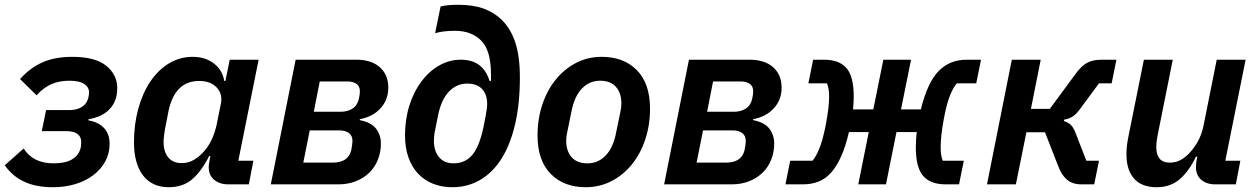

<svg xmlns="http://www.w3.org/2000/svg" viewBox="-27 -772 5266 804"><path d="M195 12Q123 12 73.5 -11.5Q24 -35 -7 -80L72 -150Q112 -88 197 -88Q247 -88 274.5 -104.5Q302 -121 310 -150Q312 -157 312.5 -165Q313 -173 313 -179Q313 -199 297.5 -211Q282 -223 248 -223H148L166 -311H263Q292 -311 313 -322.5Q334 -334 342 -359Q344 -367 345 -373.5Q346 -380 346 -385Q346 -407 325.5 -420.5Q305 -434 263 -434Q221 -434 188 -419.5Q155 -405 126 -373L57 -441Q99 -488 151 -511Q203 -534 276 -534Q372 -534 418 -496.5Q464 -459 464 -403Q464 -349 432.5 -315.5Q401 -282 344 -273L343 -268Q385 -261 408.5 -236Q432 -211 432 -170Q432 -129 413.5 -95.5Q395 -62 363 -38Q331 -14 288 -1Q245 12 195 12Z M929 0Q893 0 870 -19Q847 -38 847 -72Q847 -80 848.5 -89Q850 -98 851 -103L854 -119H849Q817 -55 778 -21.5Q739 12 679 12Q643 12 615.5 -1.5Q588 -15 570 -40Q552 -65 543 -99Q534 -133 534 -175Q534 -251 552 -316.5Q570 -382 602.5 -430.5Q635 -479 680.5 -506.5Q726 -534 780 -534Q833 -534 869 -506Q905 -478 912 -433H917L935 -522H1056L971 -99H1034L1015 0ZM734 -89Q763 -89 786.5 -103.5Q810 -118 827 -138Q847 -160 860 -188.5Q873 -217 880 -249L898 -338Q906 -378 880.5 -405.5Q855 -433 807 -433Q704 -433 678 -304L664 -232Q662 -221 660 -205Q658 -189 658 -177Q658 -137 677.5 -113Q697 -89 734 -89Z M1211 -522H1465Q1528 -522 1563.5 -490.5Q1599 -459 1599 -405Q1599 -354 1566.5 -318.5Q1534 -283 1480 -273L1479 -269Q1527 -260 1547.5 -233.5Q1568 -207 1568 -171Q1568 -135 1555.5 -103.5Q1543 -72 1519.5 -49Q1496 -26 1463 -13Q1430 0 1390 0H1107ZM1366 -91Q1432 -91 1444 -144Q1446 -154 1447.5 -165Q1449 -176 1449 -181Q1449 -204 1434 -215Q1419 -226 1393 -226H1270L1243 -91ZM1399 -304Q1429 -304 1449.5 -317.5Q1470 -331 1476 -359Q1478 -367 1479 -376Q1480 -385 1480 -390Q1480 -411 1465.5 -421Q1451 -431 1426 -431H1312L1287 -304Z M1867 12Q1823 12 1786.5 -2.5Q1750 -17 1724 -44.5Q1698 -72 1683.5 -112.5Q1669 -153 1669 -205Q1669 -273 1687.5 -331Q1706 -389 1738 -431.5Q1770 -474 1812.5 -498Q1855 -522 1902 -522Q1951 -522 1980.5 -499Q2010 -476 2023 -433H2029V-460Q2029 -561 1988 -602Q1947 -643 1879 -643Q1828 -643 1795 -633L1818 -745Q1846 -752 1892 -752Q1955 -752 1999.5 -735.5Q2044 -719 2076 -687Q2112 -651 2131 -593.5Q2150 -536 2150 -448Q2150 -338 2130 -252Q2110 -166 2073 -107.5Q2036 -49 1983.5 -18.5Q1931 12 1867 12ZM1872 -88Q1921 -88 1950.5 -123Q1980 -158 1997 -237L2007 -288Q2009 -301 2011 -312.5Q2013 -324 2013 -336Q2013 -376 1992 -399Q1971 -422 1929 -422Q1886 -422 1854 -389.5Q1822 -357 1808 -292L1793 -217Q1792 -211 1791 -202Q1790 -193 1790 -182Q1790 -140 1811.5 -114Q1833 -88 1872 -88Z M2426 12Q2334 12 2279 -44Q2224 -100 2224 -205Q2224 -274 2244 -334Q2264 -394 2300 -438.5Q2336 -483 2385 -508.5Q2434 -534 2493 -534Q2585 -534 2640 -478Q2695 -422 2695 -317Q2695 -248 2675 -188Q2655 -128 2619 -83.5Q2583 -39 2533.5 -13.5Q2484 12 2426 12ZM2433 -88Q2478 -88 2509.5 -121Q2541 -154 2553 -217L2571 -304Q2573 -314 2574 -321.5Q2575 -329 2575 -340Q2575 -382 2552.5 -408Q2530 -434 2486 -434Q2441 -434 2409.5 -401Q2378 -368 2366 -305L2348 -217Q2346 -209 2345 -201Q2344 -193 2344 -182Q2344 -140 2366.5 -114Q2389 -88 2433 -88Z M2858 -522H3112Q3175 -522 3210.5 -490.5Q3246 -459 3246 -405Q3246 -354 3213.5 -318.5Q3181 -283 3127 -273L3126 -269Q3174 -260 3194.5 -233.5Q3215 -207 3215 -171Q3215 -135 3202.5 -103.5Q3190 -72 3166.5 -49Q3143 -26 3110 -13Q3077 0 3037 0H2754ZM3013 -91Q3079 -91 3091 -144Q3093 -154 3094.5 -165Q3096 -176 3096 -181Q3096 -204 3081 -215Q3066 -226 3040 -226H2917L2890 -91ZM3046 -304Q3076 -304 3096.5 -317.5Q3117 -331 3123 -359Q3125 -367 3126 -376Q3127 -385 3127 -390Q3127 -411 3112.5 -421Q3098 -431 3073 -431H2959L2934 -304Z M3282 -99H3375Q3389 -114 3403 -147.5Q3417 -181 3430 -244Q3438 -286 3441.5 -316Q3445 -346 3445 -366Q3445 -403 3436 -423H3358L3378 -522H3424Q3487 -522 3517.5 -487Q3548 -452 3548 -368Q3548 -341 3545 -314H3630L3672 -522H3788L3746 -314H3829Q3857 -427 3903.5 -474.5Q3950 -522 4021 -522H4081L4061 -423H3980Q3966 -408 3952 -374.5Q3938 -341 3926 -278Q3918 -236 3915 -206Q3912 -176 3912 -157Q3912 -138 3914 -124Q3916 -110 3921 -99H4009L3989 0H3933Q3869 0 3838.5 -35.5Q3808 -71 3808 -155Q3808 -169 3809 -187Q3810 -205 3812 -219H3727L3683 0H3567L3611 -219H3528Q3514 -159 3495.5 -117.5Q3477 -76 3453.5 -49.5Q3430 -23 3400.5 -11.5Q3371 0 3335 0H3262Z M4210 -522H4331L4290 -316H4369L4481 -468Q4504 -498 4527 -510Q4550 -522 4588 -522H4648L4628 -423H4575L4493 -312Q4478 -292 4463 -283Q4448 -274 4429 -271L4428 -265Q4445 -260 4456.5 -249.5Q4468 -239 4477 -215L4522 -99H4575L4555 0H4502Q4464 0 4441 -19.5Q4418 -39 4404 -77L4349 -218H4271L4227 0H4106Z M4884 -522 4821 -208Q4815 -179 4815 -155Q4815 -125 4828.5 -108Q4842 -91 4872 -91Q4898 -91 4919.5 -103.5Q4941 -116 4959 -137Q5001 -185 5013 -247L5068 -522H5189L5104 -99H5167L5148 0H5062Q5026 0 5003.5 -19Q4981 -38 4981 -73Q4981 -81 4982 -89Q4983 -97 4984 -103L4987 -116H4981Q4952 -55 4913 -21.5Q4874 12 4816 12Q4754 12 4722 -24Q4690 -60 4690 -126Q4690 -144 4692 -161.5Q4694 -179 4698 -199L4763 -522Z"/></svg>

Font: IBM Plex Sans SmBld
Style: Italic
Weight: 600
Italic angle: -11°
Designer: Mike Abbink, Paul van der Laan, Pieter van Rosmalen
Foundry: Bold Monday
Version: Version 3.005